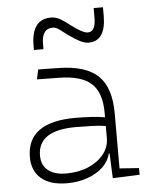

<svg xmlns="http://www.w3.org/2000/svg" viewBox="-55 -827 696 882"><g transform="rotate(-5 293.0 -385.5)"><path d="M218.8 9.8Q142.1 9.8 100.3 -25.4Q58.6 -60.5 58.6 -124Q58.6 -286.1 282.2 -286.1Q320.3 -286.1 355.7 -283.9Q391.1 -281.7 418.5 -276.9V-297.9Q418.5 -391.1 372.6 -432.9Q326.7 -474.6 224.6 -476.1L122.1 -477.5L131.8 -522.5L224.6 -521Q350.6 -519 407.5 -464.6Q464.4 -410.2 464.4 -291.5V-37.1L553.7 -30.8V0L429.7 4.9L424.8 -109.4H420.9Q413.6 -75.2 385.5 -48.3Q357.4 -21.5 314.5 -5.9Q271.5 9.8 218.8 9.8ZM218.8 -35.2Q275.9 -35.2 321 -54.4Q366.2 -73.7 392.3 -106.7Q418.5 -139.6 418.5 -181.2V-236.8Q387.7 -241.7 350.6 -242.7Q313.5 -243.7 279.8 -243.7Q105.5 -243.7 105.5 -127.4Q105.5 -83 135.3 -59.1Q165 -35.2 218.8 -35.2ZM120.1 -613.3V-632.8Q120.1 -754.9 210.9 -754.9Q233.9 -754.9 254.2 -742.7Q274.4 -730.5 295.4 -713.9Q350.1 -671.9 374 -671.9Q410.2 -671.9 410.2 -737.3V-781.2H453.1V-742.2Q453.1 -625 373 -625Q353.5 -625 330.3 -637.9Q307.1 -650.9 281.2 -668.9Q264.6 -681.2 247.8 -694.6Q231 -708 214.8 -708Q164.1 -708 164.1 -637.7V-613.3Z"/></g></svg>

Font: Caskaydia Cove ExtraLight
Style: Regular
Weight: 200
Monospace: yes
Designer: Aaron Bell
Foundry: Saja Typeworks
Version: Version 4.300; ttfautohint (v1.8.3)